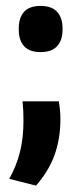

<svg xmlns="http://www.w3.org/2000/svg" viewBox="-20 -488 268 634"><path d="M174.5 -153.5Q176 -142.5 177.8 -127.2Q179.5 -112 179.5 -94.5Q179.5 -31.5 160.8 22Q142 75.5 99 125L10.5 102.5Q34 61 45.8 14.5Q57.5 -32 57.5 -89.5Q57.5 -106.5 56.8 -121.8Q56 -137 54.5 -153.5ZM114 -316Q77 -316 59.5 -335.5Q42 -355 42 -389.5V-394.5Q42 -429.5 59.5 -449Q77 -468.5 114 -468.5Q150.5 -468.5 168.5 -449Q186.5 -429.5 186.5 -394.5V-389.5Q186.5 -355 168.5 -335.5Q150.5 -316 114 -316Z"/></svg>

Font: Anek Tamil Medium SemiBold
Style: Regular
Weight: 600
Version: Version 1.003